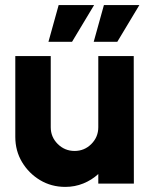

<svg xmlns="http://www.w3.org/2000/svg" viewBox="-20 -720 585 753"><path d="M40 -183V-500H179V-221Q179 -182.5 206.5 -155.2Q234 -128 272.5 -128Q311 -128 338.2 -155.2Q365.5 -182.5 365.5 -221V-500H504.5L505 0H365.5V-37.5Q340 -14 306.8 -0.5Q273.5 13 236 13Q181.5 13 137.2 -13.5Q93 -40 66.5 -84.2Q40 -128.5 40 -183ZM347.5 -556 387.5 -700H526.5L440 -556ZM170 -556 210 -700H349L262.5 -556Z"/></svg>

Font: Urbanist ExtraBold
Style: Regular
Weight: 800
Designer: Corey Hu
Foundry: Corey Hu
Version: Version 1.330; ttfautohint (v1.8.4.7-5d5b)